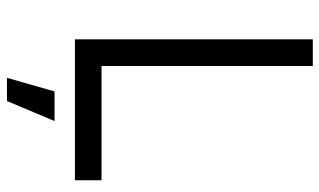

<svg xmlns="http://www.w3.org/2000/svg" viewBox="-208 -532 940 565"><g transform="rotate(90 262.5 -250.0)"><path d="M209.5 200H277.8L336.7 60H249.5ZM96.3 0H511V-78.3H174.7V-700H96.3Z"/></g></svg>

Font: Unageo Variable
Style: Regular
Weight: 300
Designer: Richard Sepsi
Foundry: Richard Sepsi
Version: Version 2.200